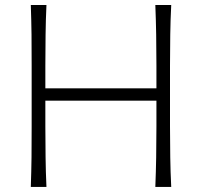

<svg xmlns="http://www.w3.org/2000/svg" viewBox="-20 -734 792 754"><path d="M101 0H162.4C160.5 -40.5 159.5 -79 159 -116.2C158.6 -153.3 158.1 -193.8 158.1 -237.6V-338.6H594.3V-237.6C594.3 -193.8 593.8 -153.3 593.3 -116.2C592.9 -79 591.4 -40.5 590 0H652.4C650.5 -40.5 649 -79 648.6 -116.2C648.1 -153.3 647.6 -193.8 647.6 -237.6V-476.2C647.6 -520.5 648.1 -561 648.6 -598.1C649 -635.2 650.5 -673.8 652.4 -714.3H590C591.4 -673.8 592.9 -635.2 593.3 -598.1C593.8 -561 594.3 -520.5 594.3 -476.2V-387.1H158.1V-476.2C158.1 -520.5 158.6 -561 159 -598.1C159.5 -635.2 160.5 -673.8 162.4 -714.3H101C102.4 -673.8 103.3 -635.2 103.8 -598.1C104.3 -561 104.3 -520.5 104.3 -476.2V-237.6C104.3 -193.8 104.3 -153.3 103.8 -116.2C103.3 -79 102.4 -40.5 101 0Z"/></svg>

Font: Pinar Light
Style: Regular
Weight: 300
Designer: Amin Abedi
Version: Version 2.00;September 9, 2021;FontCreator 13.0.0.2683 64-bi